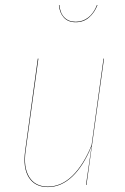

<svg xmlns="http://www.w3.org/2000/svg" viewBox="-20 -757 512 786"><path d="M221.2 -735.8 223.1 -736.8Q226.1 -703.6 243.4 -685.8Q260.7 -668 290 -668Q319.3 -668 341.8 -685.8Q364.3 -703.6 377 -736.8L378.9 -735.8Q366.7 -704.6 344.2 -685.3Q321.8 -666 290 -666Q258.3 -666 241 -685.5Q223.6 -705.1 221.2 -735.8ZM175.8 8.8Q123 8.8 98.1 -30.5Q73.2 -69.8 83 -140.1L134.8 -517.1H137.2L85 -140.1Q75.2 -71.8 99.6 -32.5Q124 6.8 175.8 6.8Q231 6.8 276.4 -37.4Q321.8 -81.5 355 -163.1L403.8 -517.1H405.8L334 0H332L355 -159.2Q322.3 -78.6 276.6 -34.9Q231 8.8 175.8 8.8Z"/></svg>

Font: Fira Sans Compressed Two
Style: Italic
Weight: 100
Width: 3
Italic angle: -8°
Designer: Carrois Corporate & Edenspiekermann AG
Foundry: Carrois Corporate GbR & Edenspiekermann AG
Version: Version 4.203;PS 004.203;hotconv 1.0.88;makeotf.lib2.5.64775